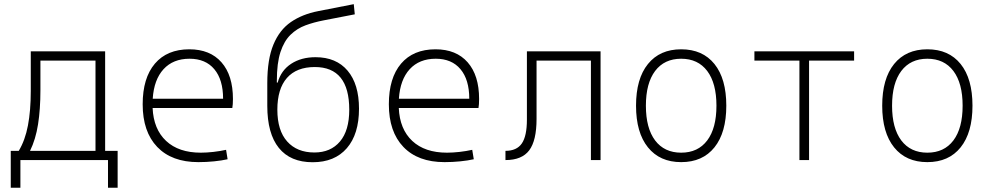

<svg xmlns="http://www.w3.org/2000/svg" viewBox="-20 -762 4728 914"><path d="M31.2 131.8V-43.9H69.3Q99.6 -94.2 113 -164.6Q126.5 -234.9 126.5 -329.1V-517.6H480.5V-43.9H540V131.8H494.1V0H77.1V131.8ZM434.6 -43.9V-473.6H172.4V-332.5Q172.4 -241.7 161.1 -170.2Q149.9 -98.6 123 -43.9Z M924.3 9.8Q797.9 9.8 728.5 -62.5Q659.2 -134.8 659.2 -265.6Q659.2 -390.6 717.3 -459Q775.4 -527.3 881.3 -527.3Q980 -527.3 1034.4 -465.3Q1088.9 -403.3 1088.9 -291Q1088.9 -263.7 1085.9 -248H706.5Q710.9 -147 770.8 -91.1Q830.6 -35.2 936 -35.2Q963.4 -35.2 995.6 -38.8Q1027.8 -42.5 1056.2 -48.8L1063.5 -3.9Q1035.6 2.4 998.8 6.1Q961.9 9.8 924.3 9.8ZM707 -292H1042Q1042 -382.8 1000.2 -432.6Q958.5 -482.4 882.3 -482.4Q804.2 -482.4 758.5 -432.6Q712.9 -382.8 707 -292Z M1468.3 10.3Q1362.3 10.3 1307.4 -57.9Q1252.4 -126 1252.4 -258.3V-366.7Q1252.4 -479.5 1281.5 -549.6Q1310.5 -619.6 1364.7 -657Q1418.9 -694.3 1494.6 -709L1664.1 -742.2L1668.9 -693.8L1520.5 -665Q1474.6 -656.2 1434.3 -641.4Q1394 -626.5 1363.3 -596.7Q1332.5 -566.9 1315.2 -514.4Q1297.9 -461.9 1297.9 -377.4V-368.7H1301.8Q1317.9 -426.8 1366 -458.3Q1414.1 -489.7 1481.9 -489.7Q1580.6 -489.7 1634.8 -425.5Q1689 -361.3 1689 -244.6Q1689 -123.5 1631.1 -56.6Q1573.2 10.3 1468.3 10.3ZM1476.6 -36.1Q1554.2 -36.1 1598.4 -88.4Q1642.6 -140.6 1642.6 -239.7Q1642.6 -442.9 1478.5 -442.9Q1391.6 -442.9 1345.9 -390.9Q1300.3 -338.9 1300.3 -239.7Q1300.3 -140.6 1347.2 -88.4Q1394 -36.1 1476.6 -36.1Z M2096.2 9.8Q1969.7 9.8 1900.4 -62.5Q1831.1 -134.8 1831.1 -265.6Q1831.1 -390.6 1889.2 -459Q1947.3 -527.3 2053.2 -527.3Q2151.9 -527.3 2206.3 -465.3Q2260.7 -403.3 2260.7 -291Q2260.7 -263.7 2257.8 -248H1878.4Q1882.8 -147 1942.6 -91.1Q2002.4 -35.2 2107.9 -35.2Q2135.3 -35.2 2167.5 -38.8Q2199.7 -42.5 2228 -48.8L2235.4 -3.9Q2207.5 2.4 2170.7 6.1Q2133.8 9.8 2096.2 9.8ZM1878.9 -292H2213.9Q2213.9 -382.8 2172.1 -432.6Q2130.4 -482.4 2054.2 -482.4Q1976.1 -482.4 1930.4 -432.6Q1884.8 -382.8 1878.9 -292Z M2386.2 0V-43.9Q2439.9 -43.9 2464.1 -79.1Q2488.3 -114.3 2488.3 -192.4V-517.6H2838.9V0H2793V-473.6H2534.2V-195.8Q2534.2 -92.8 2499.3 -46.4Q2464.4 0 2386.2 0Z M3222.7 9.8Q3121.1 9.8 3064.5 -60.5Q3007.8 -130.9 3007.8 -258.8Q3007.8 -387.2 3064.5 -457.3Q3121.1 -527.3 3222.7 -527.3Q3324.7 -527.3 3381.1 -457.3Q3437.5 -387.2 3437.5 -258.8Q3437.5 -130.9 3381.1 -60.5Q3324.7 9.8 3222.7 9.8ZM3222.7 -35.2Q3302.7 -35.2 3346.7 -93.5Q3390.6 -151.9 3390.6 -258.8Q3390.6 -365.7 3346.7 -424.1Q3302.7 -482.4 3222.7 -482.4Q3142.6 -482.4 3098.6 -424.1Q3054.7 -365.7 3054.7 -258.8Q3054.7 -151.9 3098.6 -93.5Q3142.6 -35.2 3222.7 -35.2Z M3785.6 0V-473.6H3571.3V-517.6H4045.9V-473.6H3831.5V0Z M4394.5 9.8Q4293 9.8 4236.3 -60.5Q4179.7 -130.9 4179.7 -258.8Q4179.7 -387.2 4236.3 -457.3Q4293 -527.3 4394.5 -527.3Q4496.6 -527.3 4553 -457.3Q4609.4 -387.2 4609.4 -258.8Q4609.4 -130.9 4553 -60.5Q4496.6 9.8 4394.5 9.8ZM4394.5 -35.2Q4474.6 -35.2 4518.6 -93.5Q4562.5 -151.9 4562.5 -258.8Q4562.5 -365.7 4518.6 -424.1Q4474.6 -482.4 4394.5 -482.4Q4314.5 -482.4 4270.5 -424.1Q4226.6 -365.7 4226.6 -258.8Q4226.6 -151.9 4270.5 -93.5Q4314.5 -35.2 4394.5 -35.2Z"/></svg>

Font: Cascadia Code ExtraLight
Style: Regular
Weight: 200
Monospace: yes
Designer: Aaron Bell
Foundry: Saja Typeworks
Version: Version 2407.024; ttfautohint (v1.8.4)